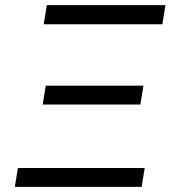

<svg xmlns="http://www.w3.org/2000/svg" viewBox="-20 -731 667 751"><path d="M38 0H534L546 -74H50ZM151 -636H615L627 -711H163ZM147 -322H529L541 -396H159Z"/></svg>

Font: Aerodynamic
Style: BdObl
Weight: 500
Designer: Google
Version: Version 2.000980; 2014